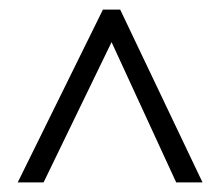

<svg xmlns="http://www.w3.org/2000/svg" viewBox="-20 -733 459 401"><path d="M17 -352H71L213 -645L348 -352H403L231 -713H195Z"/></svg>

Font: Noto Sans Lao Looped ExtraCondensed Light
Style: Regular
Weight: 300
Width: 2
Designer: Mark Frömberg, Ben Mitchell
Foundry: The Fontpad Ltd
Version: Version 1.002